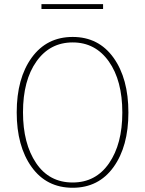

<svg xmlns="http://www.w3.org/2000/svg" viewBox="-20 -887 699 925"><path d="M179.7 -843.8V-867.2H476.6V-843.8ZM60.5 -345.7Q60.5 -509.8 132.8 -609.4Q205.1 -709 330.1 -709Q455.1 -709 526.9 -608.9Q598.6 -508.8 598.6 -344.7Q598.6 -181.6 526.9 -82Q455.1 17.6 330.1 17.6Q204.1 17.6 132.3 -82.5Q60.5 -182.6 60.5 -345.7ZM90.8 -345.7Q90.8 -195.3 153.8 -101.6Q216.8 -7.8 330.1 -7.8Q441.4 -7.8 505.4 -100.6Q569.3 -193.4 569.3 -344.7Q569.3 -499 504.4 -590.8Q439.5 -682.6 330.1 -682.6Q220.7 -682.6 155.8 -591.3Q90.8 -500 90.8 -345.7Z"/></svg>

Font: Gothic A1 Thin
Style: Regular
Weight: 250
Designer: HanYang I&C Co.,Ltd.
Foundry: HanYang I&C Co.,Ltd.
Version: Version 2.50